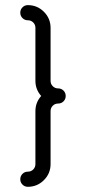

<svg xmlns="http://www.w3.org/2000/svg" viewBox="-20 -667 334 746"><path d="M88.2 -647.1Q124.7 -647.1 150.6 -621.2Q176.5 -595.3 176.5 -558.8V-352.9Q176.5 -340.6 185 -332.1Q193.5 -323.5 205.9 -323.5Q218.2 -323.5 226.8 -315Q235.3 -306.5 235.3 -294.1Q235.3 -281.8 226.8 -273.2Q218.2 -264.7 205.9 -264.7Q193.5 -264.7 185 -256.2Q176.5 -247.6 176.5 -235.3V-29.4Q176.5 7.1 150.6 32.9Q124.7 58.8 88.2 58.8Q75.9 58.8 67.4 50.3Q58.8 41.8 58.8 29.4Q58.8 17.1 67.4 8.5Q75.9 0 88.2 0Q100.6 0 109.1 -8.5Q117.6 -17.1 117.6 -29.4V-235.3Q117.6 -268.8 140 -294.1Q117.6 -319.4 117.6 -352.9V-558.8Q117.6 -571.2 109.1 -579.7Q100.6 -588.2 88.2 -588.2Q75.9 -588.2 67.4 -596.8Q58.8 -605.3 58.8 -617.6Q58.8 -630 67.4 -638.5Q75.9 -647.1 88.2 -647.1Z"/></svg>

Font: OpenGost Type B TT
Style: Regular
Weight: 400
Version: Version 0.3